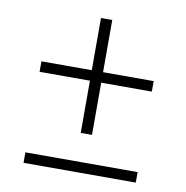

<svg xmlns="http://www.w3.org/2000/svg" viewBox="-70 -654 700 721"><g transform="rotate(10 280.0 -294.0)"><path d="M258 -587H301V-149H258ZM494 -388V-348H66V-388ZM494 -41V-1H66V-41Z"/></g></svg>

Font: Roboto Serif 144pt SemiBold
Style: Regular
Weight: 600
Version: Version 1.008